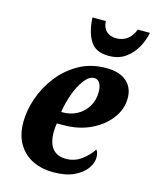

<svg xmlns="http://www.w3.org/2000/svg" viewBox="-116 -845 753 933"><g transform="rotate(15 260.5 -378.0)"><path d="M240 10Q185 10 139.5 -11.5Q94 -33 66.5 -77.5Q39 -122 39 -189Q39 -246 60 -308Q81 -370 122.5 -424Q164 -478 224 -512Q284 -546 362 -546Q427 -546 463 -515.5Q499 -485 499 -431Q499 -376 464 -329Q429 -282 368.5 -253Q308 -224 231 -224H198Q194 -203 194 -180Q194 -126 216.5 -97.5Q239 -69 285 -69Q328 -69 362.5 -94.5Q397 -120 416 -151Q427 -139 427 -113Q427 -86 407 -57.5Q387 -29 345.5 -9.5Q304 10 240 10ZM211 -283Q251 -283 283.5 -300.5Q316 -318 335.5 -350Q355 -382 355 -424Q355 -452 345 -468Q335 -484 317 -484Q292 -484 268.5 -453.5Q245 -423 228 -377Q211 -331 204 -283ZM355 -606Q289 -606 262 -650.5Q235 -695 232 -766H299Q301 -732 320 -715Q339 -698 369 -698Q399 -698 422.5 -714Q446 -730 460 -766H521Q514 -728 493.5 -691Q473 -654 439 -630Q405 -606 355 -606Z"/></g></svg>

Font: Noto Serif Condensed ExtraBold
Style: Italic
Weight: 800
Width: 3
Italic angle: -12°
Designer: Monotype Design Team
Foundry: Monotype Imaging Inc.
Version: Version 2.014; ttfautohint (v1.8.4.7-5d5b)